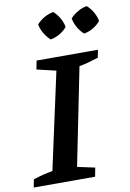

<svg xmlns="http://www.w3.org/2000/svg" viewBox="-117 -946 681 1005"><g transform="rotate(-10 223.0 -443.5)"><path d="M-21 0 -13 -42Q40 -60 90 -68L202 -582L100 -606L109 -652H435L427 -611Q396 -601 371.5 -594.5Q347 -588 325 -584L221 -67L314 -47L305 0ZM239 -887Q259 -869 272 -846Q285 -823 289 -799Q273 -779 249 -765.5Q225 -752 201 -748Q182 -765 168 -788.5Q154 -812 150 -837Q167 -856 190.5 -869.5Q214 -883 239 -887ZM417 -887Q437 -869 450 -846Q463 -823 467 -799Q450 -779 427 -765.5Q404 -752 379 -748Q360 -764 346.5 -787.5Q333 -811 328 -837Q345 -856 368.5 -869.5Q392 -883 417 -887Z"/></g></svg>

Font: Piazzolla SC SemiBold
Style: Italic
Weight: 600
Italic angle: -11.3°
Designer: Juan Pablo del Peral
Foundry: Huerta Tipografica
Version: Version 1.330